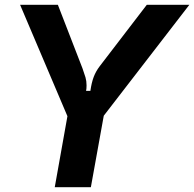

<svg xmlns="http://www.w3.org/2000/svg" viewBox="-20 -783 812 803"><path d="M209 0 262 -297 64 -763H222L325 -497Q333 -475 337.5 -459.5Q342 -444 342 -426Q342 -411 340 -403H358Q363 -438 372 -461.5Q381 -485 397 -506L594 -763H772L414 -299L360 0Z"/></svg>

Font: Open Sauce Sans
Style: Bold Italic
Weight: 700
Italic angle: -10°
Designer: Alfredo Marco Pradil
Foundry: Creative Sauce Fz LLC
Version: Version 1.477